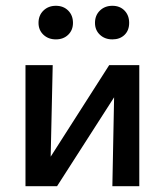

<svg xmlns="http://www.w3.org/2000/svg" viewBox="-20 -643 570 663"><path d="M461 0H368L374 -307L177 0H68V-418H162L155 -102L357 -418H461ZM113 -564Q113 -590 130 -606.5Q147 -623 173 -623Q199 -623 215.5 -606.5Q232 -590 232 -564Q232 -539 215.5 -523Q199 -507 173 -507Q147 -507 130 -523Q113 -539 113 -564ZM308 -564Q308 -590 325 -606.5Q342 -623 368 -623Q394 -623 410 -606.5Q426 -590 426 -564Q426 -538 410 -522.5Q394 -507 368 -507Q342 -507 325 -523Q308 -539 308 -564Z"/></svg>

Font: Ysabeau Semibold
Style: Regular
Weight: 600
Designer: Christian Thalmann (Catharsis Fonts)
Version: Version 0.003